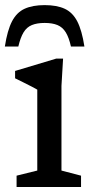

<svg xmlns="http://www.w3.org/2000/svg" viewBox="-20 -750 380 770"><path d="M233 -515 226.5 -405.5V-66L305 -45.5V0H46.5V-45.5L129.5 -66V-390.5Q124 -394 108.5 -402Q93 -410 74.5 -419.2Q56 -428.5 40.5 -436V-465.5L205.5 -515ZM159 -658Q128.5 -658 107.8 -649.5Q87 -641 74.5 -620.2Q62 -599.5 53.5 -563.5H-0.5Q9.5 -628.5 28.2 -664.5Q47 -700.5 79 -715Q111 -729.5 159 -729.5Q207.5 -729.5 239.2 -715Q271 -700.5 289.8 -664.5Q308.5 -628.5 318.5 -563.5H264.5Q256.5 -599.5 243.8 -620.2Q231 -641 210.5 -649.5Q190 -658 159 -658Z"/></svg>

Font: Newsreader 7pt
Style: Regular
Weight: 400
Designer: Hugues Gentile
Foundry: Production Type
Version: Version 1.003